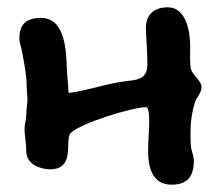

<svg xmlns="http://www.w3.org/2000/svg" viewBox="-20 -615 571 525"><path d="M47 -262C47 -248 50 -234 51 -220C52 -211 51 -201 53 -192C58 -164 93 -152 117 -152C188 -152 156 -234 173 -251C201 -279 344 -322 379 -322C388 -322 388 -291 388 -284C388 -257 385 -230 385 -203C385 -160 395 -110 449 -110C493 -110 510 -133 510 -176C510 -185 507 -193 505 -201C500 -216 501 -242 501 -257C501 -283 505 -310 513 -335C518 -350 531 -361 531 -377C531 -396 503 -410 501 -432C499 -451 500 -470 500 -489C500 -526 490 -595 439 -595C401 -595 378 -575 379 -536C380 -504 383 -472 383 -440C383 -390 346 -398 304 -390C258 -382 216 -367 169 -361L167 -363C167 -383 164 -403 163 -423C161 -469 161 -566 92 -566C53 -566 33 -550 33 -510C33 -497 38 -488 40 -475C46 -442 53 -411 53 -378C53 -366 55 -355 55 -343C55 -330 52 -319 52 -303C52 -289 47 -276 47 -262Z"/></svg>

Font: ChillLongCangKaiShu ExtraBold
Style: Regular
Weight: 800
Version: Version 3.500;Glyphs 3.1.1 (3135)